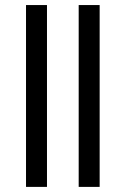

<svg xmlns="http://www.w3.org/2000/svg" viewBox="-20 -732 493 752"><path d="M81.9 0V-712.2H164V0ZM288.2 0V-712.2H370.3V0Z"/></svg>

Font: SourceSans3VF
Style: Regular
Weight: 200
Designer: Paul D. Hunt
Foundry: Adobe
Version: Version 3.052;hotconv 1.1.0;makeotfexe 2.6.0